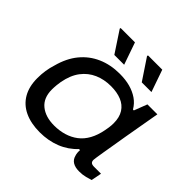

<svg xmlns="http://www.w3.org/2000/svg" viewBox="-185 -896 1079 1079"><g transform="rotate(45 355.0 -356.0)"><path d="M275 12Q204 12 153.5 -12Q103 -36 76.5 -82Q50 -128 50 -194Q50 -226 54.5 -255Q59 -284 68 -312Q88 -387 129 -437Q170 -487 229 -513Q288 -539 361 -539Q407 -539 443.5 -529Q480 -519 508.5 -499.5Q537 -480 555 -449H562L592 -527H671L650 -407Q641 -358 633.5 -312.5Q626 -267 619.5 -228.5Q613 -190 608 -160.5Q603 -131 600.5 -113Q598 -95 598 -92Q598 -79 605 -73Q612 -67 628 -67H683L671 -5Q660 -1 637 5Q614 11 587 11Q555 11 535.5 -1Q516 -13 510 -37Q507 -46 506 -56Q505 -66 506 -77L498 -78Q456 -33 399 -10.5Q342 12 275 12ZM305 -72Q347 -72 383.5 -83Q420 -94 449 -116Q478 -138 497.5 -173.5Q517 -209 526 -257Q529 -272 530.5 -283Q532 -294 532.5 -302.5Q533 -311 533 -318Q533 -365 513.5 -395.5Q494 -426 458.5 -440.5Q423 -455 375 -455Q321 -455 276.5 -435.5Q232 -416 201.5 -376Q171 -336 159 -272Q156 -255 155 -243Q154 -231 153.5 -223Q153 -215 153 -207Q153 -140 194.5 -106Q236 -72 305 -72ZM482 -592 398 -718 400 -724H513L559 -592ZM264 -592 181 -718 182 -724H296L342 -592Z"/></g></svg>

Font: Archivo Expanded
Style: Italic
Weight: 400
Width: 7
Italic angle: -10°
Designer: Hector Gatti
Foundry: Omnibus-Type
Version: Version 2.001